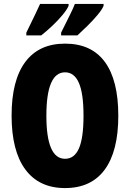

<svg xmlns="http://www.w3.org/2000/svg" viewBox="-20 -947 661 977"><path d="M582 -358Q582 -178 513 -84Q444 10 311 10Q179 10 109 -84.5Q39 -179 39 -359Q39 -538 108.5 -631.5Q178 -725 311 -725Q445 -725 513.5 -632Q582 -539 582 -358ZM216 -358Q216 -139 311 -139Q359 -139 382 -192.5Q405 -246 405 -358Q405 -471 381.5 -525Q358 -579 311 -579Q216 -579 216 -358ZM507 -917Q499 -898 476 -870.5Q453 -843 425 -815.5Q397 -788 374 -767H291V-781Q318 -835 336 -871.5Q354 -908 361 -927H507ZM329 -917Q320 -897 298 -870.5Q276 -844 247.5 -817Q219 -790 190 -767H114V-781Q141 -836 158.5 -872.5Q176 -909 184 -927H329Z"/></svg>

Font: Noto Sans ExtraCondensed Black
Style: Regular
Weight: 900
Width: 2
Designer: Monotype Design Team
Foundry: Monotype Imaging Inc.
Version: Version 2.013; ttfautohint (v1.8.4.7-5d5b)